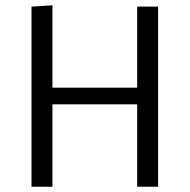

<svg xmlns="http://www.w3.org/2000/svg" viewBox="-20 -705 717 725"><path d="M498 0V-311H178V0H99V-680L178 -685V-374H498V-680H577V0Z"/></svg>

Font: Palanquin
Style: Regular
Weight: 400
Designer: Pria Ravichandran
Version: Version 1.0.4